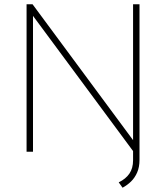

<svg xmlns="http://www.w3.org/2000/svg" viewBox="-20 -708 775 896"><path d="M631 38Q631 72 620 97Q609 122 591.5 139Q574 156 552 168L534 143Q567 127 584 102Q601 77 601 40V-3L134 -634V0H104V-688H132L601 -54V-688H631Z"/></svg>

Font: Roundo Variable
Style: Regular
Weight: 200
Designer: Shiva Nallaperumal
Foundry: Indian Type Foundry
Version: Version 2.000